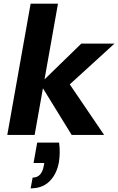

<svg xmlns="http://www.w3.org/2000/svg" viewBox="-20 -740 648 1053"><path d="M373 0 200 -281 426 -501H608L324 -242L335 -318L551 0ZM20 0 148 -720H298L170 0ZM148 293 159 234Q184 234 199 218Q214 202 220 170L223 154H164L184 42H304Q308 71 307.5 98Q307 125 303 150Q291 215 252 254Q213 293 148 293Z"/></svg>

Font: DM Sans 17pt Black
Style: Italic
Weight: 900
Italic angle: -10°
Version: Version 4.004;gftools[0.9.30]